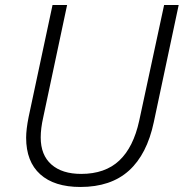

<svg xmlns="http://www.w3.org/2000/svg" viewBox="-20 -734 731 764"><path d="M300 10Q196 10 140 -40.5Q84 -91 84 -186Q84 -219 94 -269L189 -714H247L152 -267Q142 -223 142 -187Q142 -117 184.5 -79.5Q227 -42 303 -42Q398 -42 454.5 -95Q511 -148 534 -254L633 -714H691L592 -248Q565 -120 493 -55Q421 10 300 10Z"/></svg>

Font: Noto Sans Light
Style: Italic
Weight: 300
Italic angle: -12°
Designer: Monotype Design Team
Foundry: Monotype Imaging Inc.
Version: Version 2.013; ttfautohint (v1.8.4.7-5d5b)